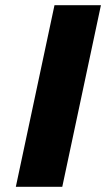

<svg xmlns="http://www.w3.org/2000/svg" viewBox="-20 -720 409 740"><path d="M41 0H220L369 -700H190Z"/></svg>

Font: Advent Pro Black
Style: Italic
Weight: 900
Italic angle: -12°
Version: Version 3.000